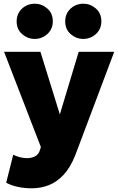

<svg xmlns="http://www.w3.org/2000/svg" viewBox="-20 -795 638 1038"><path d="M152 223Q114.5 223 78.8 215.8Q43 208.5 13.5 193L51.5 41.5Q68 50 88 55Q108 60 126 60Q151 60 170 50Q189 40 196 16L201 0L2 -515H198.5L303.5 -176.5L405.5 -515H597.5L387 44Q360.5 110.5 324 149.8Q287.5 189 244 206Q200.5 223 152 223ZM168 -584.5Q130 -584.5 100 -610.2Q70 -636 70 -679.5Q70 -709 84 -730.5Q98 -752 120.2 -763.5Q142.5 -775 168 -775Q205.5 -775 235.5 -749.2Q265.5 -723.5 265.5 -679.5Q265.5 -650.5 251.5 -629.2Q237.5 -608 215.2 -596.2Q193 -584.5 168 -584.5ZM430.5 -584.5Q392.5 -584.5 362.5 -610.2Q332.5 -636 332.5 -679.5Q332.5 -709 346.5 -730.5Q360.5 -752 382.8 -763.5Q405 -775 430.5 -775Q468 -775 498 -749.2Q528 -723.5 528 -679.5Q528 -650.5 514 -629.2Q500 -608 477.8 -596.2Q455.5 -584.5 430.5 -584.5Z"/></svg>

Font: Geologica ExtraBold
Style: Regular
Weight: 800
Designer: Sindre Bremnes, Frode Helland
Foundry: Monokrom Skriftforlag AS
Version: Version 1.010;gftools[0.9.28]